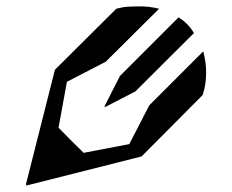

<svg xmlns="http://www.w3.org/2000/svg" viewBox="-20 -547 718 594"><path d="M303.2 -217.8 351.1 -312 532.2 -493.2Q547.4 -483.9 559.1 -472.2Q570.3 -460.9 580.1 -444.8L398.9 -264.2L305.2 -215.8ZM60.1 23.9 149.9 -331.1 339.8 -520Q347.2 -522 359.6 -524.4Q372.1 -526.9 407 -527.3Q441.9 -527.8 472.2 -520L307.1 -356L187 -293.9L161.1 -151.9Q204.1 -107.9 238.8 -74.2L379.9 -101.1L441.9 -221.2L608.9 -388.2Q618.2 -351.6 617.7 -321.5Q617.2 -291.5 612.3 -272.5L606.9 -252.9L418 -63L62 26.9Z"/></svg>

Font: Modern Pictograms
Style: Normal
Weight: 400
Designer: John Caserta
Foundry: John Caserta
Version: 1.000